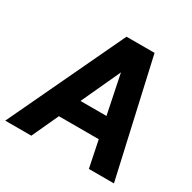

<svg xmlns="http://www.w3.org/2000/svg" viewBox="-182 -854 1007 1008"><g transform="rotate(30 321.5 -350.0)"><path d="M-26 0 305 -700H455L132 0ZM168 -161 183 -287H505L490 -161ZM481 0 337 -700H475L633 0Z"/></g></svg>

Font: Inclusive Sans
Style: Bold Italic
Weight: 700
Italic angle: -7°
Designer: Olivia King
Foundry: Olivia King
Version: Version 2.004